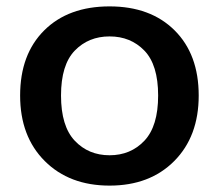

<svg xmlns="http://www.w3.org/2000/svg" viewBox="-20 -565 686 601"><path d="M43 -266Q43 -395 118.5 -470Q194 -545 323 -545Q451 -545 526.5 -470Q602 -395 602 -266Q602 -138 525.5 -61Q449 16 323 16Q197 16 120 -61Q43 -138 43 -266ZM214 -124.5Q257 -79 323 -79Q389 -79 432 -124.5Q475 -170 475 -266Q475 -362 432 -406.5Q389 -451 323 -451Q257 -451 214 -406.5Q171 -362 171 -266Q171 -170 214 -124.5Z"/></svg>

Font: FiraGO Medium
Style: Regular
Weight: 500
Designer: bBox Type
Foundry: bBox Type GmbH
Version: Version 1.001;PS 001.001;hotconv 1.0.88;makeotf.lib2.5.64775